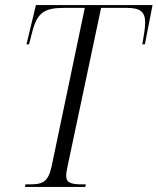

<svg xmlns="http://www.w3.org/2000/svg" viewBox="-20 -734 619 754"><path d="M78 0H315L317 -10H303C262 -10 240 -15 240 -43C240 -54 242 -67 246 -84L377 -703H477C530 -703 550 -689 550 -645C550 -626 546 -601 539 -560H549L579 -714H121L84 -560H94L107 -610C126 -685 156 -703 230 -703H313L183 -82C169 -17 146 -10 95 -10H80Z"/></svg>

Font: Noto Serif Display Condensed Light
Style: Italic
Weight: 300
Width: 3
Italic angle: -12°
Designer: Monotype Design Team
Foundry: Monotype Imaging Inc.
Version: Version 2.009